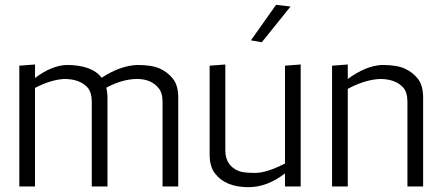

<svg xmlns="http://www.w3.org/2000/svg" viewBox="-20 -772 1842 795"><path d="M246 -445Q190 -442 125 -408V0H60V-500L125 -505V-449Q192 -500 255 -503Q361 -503 401 -450Q477 -500 548 -503Q609 -503 642 -488Q675 -473 696.5 -445.5Q718 -418 718 -368V0H653V-351Q653 -388 636 -408Q605 -445 548 -445Q488 -445 420 -409Q425 -389 425 -368V0H360V-351Q360 -388 344 -408Q312 -445 246 -445Z M1160 -95Q1084 -56 1036 -56Q988 -56 968 -64Q913 -87 913 -149V-505L848 -500V-132Q848 -82 870 -54Q913 3 1009 3Q1086 3 1160 -54V0H1225V-505L1160 -500ZM1183 -745 1064 -597 1019 -605 1123 -752Z M1420 -445Q1495 -500 1562 -503Q1623 -503 1656 -488Q1689 -473 1710.5 -445.5Q1732 -418 1732 -368V0H1667V-351Q1667 -388 1651 -408Q1619 -445 1553 -445Q1490 -442 1420 -404V0H1355V-500L1420 -505Z"/></svg>

Font: Antic
Style: Regular
Weight: 400
Designer: Santiago Orozco
Foundry: Typemade
Version: Version 1.0012